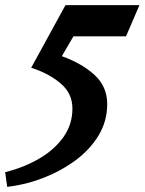

<svg xmlns="http://www.w3.org/2000/svg" viewBox="-89 -518 561 745"><path d="M165 -498H452L400 -377H196L151 -300Q229 -272 278 -227Q327 -182 327 -114Q327 -48 293.5 7.5Q260 63 203.5 104.5Q147 146 78.5 172.5Q10 199 -61 207L-69 150Q1 133 60.5 99Q120 65 156 15.5Q192 -34 192 -97Q192 -156 145.5 -195Q99 -234 32 -255Z"/></svg>

Font: Rosario Light
Style: Bold Italic
Weight: 700
Italic angle: -8.05°
Version: Version 1.101; ttfautohint (v1.8.1.43-b0c9)